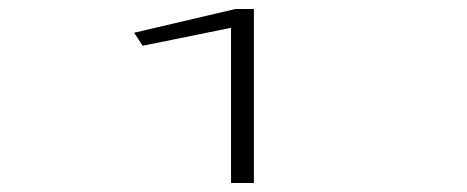

<svg xmlns="http://www.w3.org/2000/svg" viewBox="-20 -654 1040 428"><path d="M495 -246V-592L298 -552L279 -581L505 -634H546V-246Z"/></svg>

Font: Inconsolata UltraExpanded Light
Style: Regular
Weight: 300
Width: 9
Monospace: yes
Designer: Raph Levien, Cyreal, Brenton Simpson
Foundry: Raph Levien, Cyreal, Google
Version: Version 3.001; ttfautohint (v1.8.2.53-6de2)